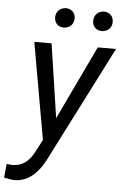

<svg xmlns="http://www.w3.org/2000/svg" viewBox="-105 -765 658 1023"><g transform="rotate(5 223.5 -253.5)"><path d="M152.3 -668.5C152.3 -637.7 173.3 -617.7 202.6 -617.7C203.1 -617.7 203.6 -617.7 204.1 -617.7C234.9 -619.1 256.3 -640.6 256.3 -670.4C256.3 -670.9 256.3 -671.4 256.3 -671.9C256.3 -701.2 234.9 -721.7 206.1 -721.7C205.6 -721.7 205.1 -721.7 204.6 -721.7C173.3 -720.2 152.8 -698.2 152.3 -668.5ZM356 -667.5C356 -667 356 -666.5 356 -666C356 -636.7 377.4 -616.7 406.2 -616.7C406.7 -616.7 407.2 -616.7 407.7 -616.7C438.5 -618.2 460 -638.7 460 -669.4C460 -669.9 460 -670.4 460 -670.9C460 -700.7 439 -721.2 409.2 -721.2C408.7 -721.2 408.2 -721.2 407.7 -721.2C377 -719.7 356.4 -697.3 356 -667.5ZM145.5 -528.3H53.2L144.5 -11.2L112.8 49.3C81.5 111.3 43.5 135.3 -6.3 135.3C-8.8 135.3 -11.2 135.3 -13.7 135.3L-36.6 132.8L-44.4 206.1C-21 211.4 -3.4 214.4 8.8 214.8C9.8 214.8 10.3 214.8 11.2 214.8C78.6 214.8 133.8 172.4 176.8 87.9L490.2 -528.3H392.6L204.6 -133.3Z"/></g></svg>

Font: Roboto
Style: Italic
Weight: 400
Italic angle: -12°
Designer: Google
Version: Version 2.137; 2017